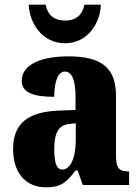

<svg xmlns="http://www.w3.org/2000/svg" viewBox="-20 -791 594 821"><path d="M258 -606C357 -606 410 -696 411 -771H341C331 -723 301 -703 258 -703C215 -703 185 -723 175 -771H103C105 -696 158 -606 258 -606ZM176 10C239 10 263 -9 303 -62H312L334 0H532V-58H528C488 -58 476 -74 476 -128V-381C476 -506 408 -550 272 -550C164 -550 73 -519 73 -446C73 -397 118 -377 212 -377C212 -447 230 -485 257 -485C288 -485 303 -449 303 -374V-321L231 -318C101 -313 36 -264 36 -154C36 -42 99 10 176 10ZM246 -66C222 -66 212 -96 212 -151C212 -221 228 -256 277 -261L304 -264V-191C304 -116 281 -66 246 -66Z"/></svg>

Font: Noto Serif Tamil Condensed Black
Style: Regular
Weight: 900
Width: 3
Designer: Indian Type Foundry, Tom Grace, and the Monotype Design Team
Foundry: Monotype Imaging Inc.
Version: Version 2.004